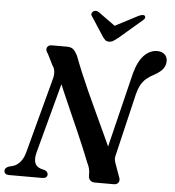

<svg xmlns="http://www.w3.org/2000/svg" viewBox="-61 -956 919 1011"><g transform="rotate(5 398.0 -450.5)"><path d="M158 -129.5 275 -565.5 232 -560Q252.5 -511 275 -459.2Q297.5 -407.5 320.2 -356Q343 -304.5 363.8 -257.2Q384.5 -210 401 -170Q417.5 -130 428.5 -102Q437.5 -84 441 -69.5Q444.5 -55 444 -37.5Q443.5 -19.5 452.5 -9.8Q461.5 0 478 0H578Q596 0 603 -12.2Q610 -24.5 602 -42L578.5 -107.5Q572.5 -123 572.2 -134Q572 -145 576.5 -160L653 -483.5Q660.5 -512 671.5 -532Q682.5 -552 699.2 -566.5Q716 -581 739 -592.5Q769.5 -609 784 -627.2Q798.5 -645.5 799 -669Q799 -692.5 784 -705.5Q769 -718.5 745.5 -718.5Q707 -718.5 676 -686.8Q645 -655 627.5 -589.5L511.5 -116L557.5 -134.5Q543 -169.5 524.2 -210Q505.5 -250.5 485 -295Q464.5 -339.5 442.8 -386Q421 -432.5 400 -479.2Q379 -526 360 -571.5Q341 -617 325.5 -658.5Q314.5 -679.5 303 -689.8Q291.5 -700 268.5 -700H190.5Q176 -700 169 -692.8Q162 -685.5 162.8 -675.2Q163.5 -665 172 -655L202.5 -594Q212.5 -581 214.2 -562.8Q216 -544.5 210.5 -525L106 -133.5Q97.5 -98 80.2 -77Q63 -56 41.5 -50L20.5 -44.5Q-1.5 -37 -1.5 -20.5Q-1.5 -11 5 -5.5Q11.5 0 25.5 0H200.5Q212 0 219.2 -5.2Q226.5 -10.5 226.5 -21Q226.5 -28.5 221.5 -34Q216.5 -39.5 208.5 -42.5L190.5 -47Q163.5 -55.5 156.8 -76.5Q150 -97.5 158 -129.5ZM530.5 -816.5 421.5 -895Q405.5 -906 391.5 -897.5Q386 -893.5 383.2 -886.5Q380.5 -879.5 386 -872L453 -769Q460.5 -758.5 467.5 -752Q474.5 -745.5 487.5 -745.5Q500 -745.5 510.2 -752Q520.5 -758.5 534 -769L654 -872Q664 -879.5 665.8 -886.5Q667.5 -893.5 664 -897.5Q659.5 -901.5 651.5 -900.8Q643.5 -900 632 -895L481 -816.5Z"/></g></svg>

Font: Fraunces Medium
Style: Italic
Weight: 500
Italic angle: -16°
Version: Version 1.000;[b76b70a41]